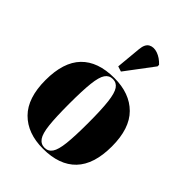

<svg xmlns="http://www.w3.org/2000/svg" viewBox="-235 -943 1071 1071"><g transform="rotate(45 300.5 -407.0)"><path d="M299 10Q177 10 107.5 -60Q38 -130 38 -271Q38 -412 105 -481.5Q172 -551 302 -551Q423 -551 492.5 -481.5Q562 -412 562 -271Q562 -130 495 -60Q428 10 299 10ZM301 0Q330 0 346.5 -24Q363 -48 369.5 -107Q376 -166 376 -271Q376 -375 369 -434Q362 -493 345.5 -517Q329 -541 300 -541Q271 -541 254.5 -517Q238 -493 231.5 -434Q225 -375 225 -271Q225 -166 231.5 -107Q238 -48 255 -24Q272 0 301 0ZM302 -602 271 -612 285 -762Q289 -805 312.5 -817.5Q336 -830 367.5 -819Q399 -808 426 -779V-767Z"/></g></svg>

Font: Noto Serif Display SemiCondensed Black
Style: Regular
Weight: 900
Width: 4
Designer: Monotype Design Team
Foundry: Monotype Imaging Inc.
Version: Version 2.009